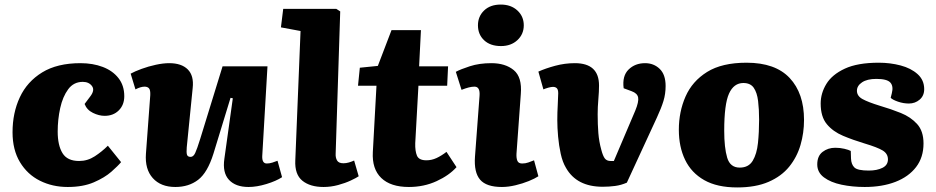

<svg xmlns="http://www.w3.org/2000/svg" viewBox="-20 -806 4103 842"><path d="M333 -529Q387 -529 430.5 -512.5Q474 -496 499.5 -463.5Q525 -431 525 -384Q525 -346 501 -322Q477 -298 439 -298Q414 -298 387.5 -311Q361 -324 351 -350L375 -382Q397 -410 383.5 -428.5Q370 -447 343 -447Q303 -447 279 -414.5Q255 -382 244 -332Q233 -282 233 -229Q233 -169 254 -134.5Q275 -100 327 -100Q364 -100 395.5 -120.5Q427 -141 453 -167L511 -95Q498 -79 468.5 -53Q439 -27 391.5 -6.5Q344 14 277 14Q210 14 155 -13.5Q100 -41 67.5 -95Q35 -149 35 -226Q35 -311 67 -379.5Q99 -448 165 -488.5Q231 -529 333 -529Z M553 -483Q571 -493 601 -504Q631 -515 663.5 -522Q696 -529 722 -529Q776 -529 803.5 -501.5Q831 -474 825 -420L799 -160Q797 -137 800 -127.5Q803 -118 816 -118Q828 -118 836 -135Q844 -152 858 -197L956 -515H1153L1130 -121Q1129 -89 1150 -89Q1162 -89 1174.5 -93Q1187 -97 1197 -101L1217 -29Q1191 -12 1148.5 1Q1106 14 1070 14Q1013 14 984 -17.5Q955 -49 964 -110L1001 -375L991 -377L916 -132Q890 -49 849 -17.5Q808 14 749 14Q685 14 650 -25Q615 -64 620 -132L639 -389Q640 -411 633.5 -418.5Q627 -426 614 -426Q597 -426 574 -414Z M1298 -670 1212 -686 1222 -767H1455L1472 -756L1452 -132Q1451 -115 1458 -102.5Q1465 -90 1486 -90Q1498 -90 1510 -93.5Q1522 -97 1533 -102L1553 -33Q1543 -26 1518.5 -14.5Q1494 -3 1462.5 5.5Q1431 14 1399 14Q1340 14 1306 -13.5Q1272 -41 1275 -103Z M1558 -509 1637 -517 1697 -674H1826L1818 -515H1945L1941 -430H1815L1801 -178Q1800 -144 1808.5 -123.5Q1817 -103 1850 -103Q1873 -103 1894.5 -113Q1916 -123 1938 -140L1982 -73Q1950 -37 1894.5 -11.5Q1839 14 1773 14Q1693 14 1652 -25.5Q1611 -65 1615 -139L1631 -430H1550Z M2076 -695Q2076 -734 2103 -760Q2130 -786 2176 -786Q2221 -786 2249 -760Q2277 -734 2277 -695Q2277 -656 2249 -630Q2221 -604 2177 -604Q2130 -604 2103 -629.5Q2076 -655 2076 -695ZM2083 -386Q2086 -426 2061 -426Q2049 -426 2035.5 -422.5Q2022 -419 2004 -412L1979 -491Q1999 -502 2040.5 -515.5Q2082 -529 2135 -529Q2196 -529 2233 -498.5Q2270 -468 2264 -394L2245 -132Q2244 -112 2249 -100.5Q2254 -89 2270 -89Q2284 -89 2297 -93.5Q2310 -98 2322 -103L2341 -33Q2326 -23 2299 -12Q2272 -1 2240.5 6.5Q2209 14 2181 14Q2113 14 2085.5 -18Q2058 -50 2063 -119Z M2623 13Q2509 13 2462 -70Q2447 -95 2439 -131.5Q2431 -168 2427.5 -207Q2424 -246 2424 -279Q2424 -313 2426 -347Q2428 -381 2428 -397Q2428 -413 2422 -419Q2416 -425 2405 -425Q2397 -425 2384.5 -421.5Q2372 -418 2363 -414L2341 -492Q2372 -506 2414.5 -517.5Q2457 -529 2501 -529Q2607 -529 2607 -431Q2607 -405 2604 -370.5Q2601 -336 2601 -305Q2601 -260 2604 -222.5Q2607 -185 2617 -149Q2624 -122 2632.5 -111Q2641 -100 2658 -100H2672L2766 -321Q2782 -360 2778.5 -378.5Q2775 -397 2750 -406L2715 -419Q2708 -473 2736.5 -501Q2765 -529 2809 -529Q2847 -529 2873 -504Q2899 -479 2899 -429Q2899 -394 2889.5 -363Q2880 -332 2861 -291L2729 -5Q2704 6 2677.5 9.5Q2651 13 2623 13Z M3213 16Q3125 16 3068.5 -16Q3012 -48 2984.5 -105Q2957 -162 2957 -237Q2957 -316 2986.5 -383Q3016 -450 3081 -490.5Q3146 -531 3254 -531Q3380 -531 3443 -464Q3506 -397 3506 -280Q3506 -223 3490.5 -170Q3475 -117 3441 -75Q3407 -33 3350.5 -8.5Q3294 16 3213 16ZM3224 -71Q3263 -71 3281 -101Q3299 -131 3304 -179Q3309 -227 3309 -281Q3309 -327 3304.5 -363.5Q3300 -400 3285.5 -421Q3271 -442 3240 -442Q3198 -442 3177 -395.5Q3156 -349 3156 -233Q3156 -158 3169 -114.5Q3182 -71 3224 -71Z M3790 -58Q3826 -58 3850 -70Q3874 -82 3874 -107Q3874 -132 3851 -146Q3828 -160 3771 -177Q3721 -192 3677 -210.5Q3633 -229 3606 -261.5Q3579 -294 3579 -352Q3579 -397 3604 -438Q3629 -479 3685 -505Q3741 -531 3834 -531Q3884 -531 3929.5 -519Q3975 -507 4004 -481Q4033 -455 4033 -415Q4033 -386 4013 -369Q3993 -352 3966 -352Q3942 -352 3918.5 -360Q3895 -368 3886 -377L3891 -397Q3899 -428 3884.5 -444Q3870 -460 3823 -460Q3783 -460 3760.5 -445Q3738 -430 3738 -408Q3738 -385 3762.5 -371.5Q3787 -358 3839 -342Q3887 -328 3930.5 -310.5Q3974 -293 4002 -262Q4030 -231 4030 -177Q4030 -116 3997.5 -73.5Q3965 -31 3907 -8.5Q3849 14 3772 14Q3718 14 3670.5 4Q3623 -6 3593.5 -28Q3564 -50 3564 -85Q3564 -122 3587.5 -140Q3611 -158 3643 -158Q3664 -158 3683 -153.5Q3702 -149 3711 -144L3712 -111Q3713 -85 3727 -71.5Q3741 -58 3790 -58Z"/></svg>

Font: Literata 12pt ExtraBold
Style: Italic
Weight: 800
Italic angle: -2°
Designer: Latin by Veronika Burian and Jose Scaglione. Greek by Irene Vlachou. Cyrillic by Vera Evstafieva
Foundry: TypeTogether
Version: Version 3.002